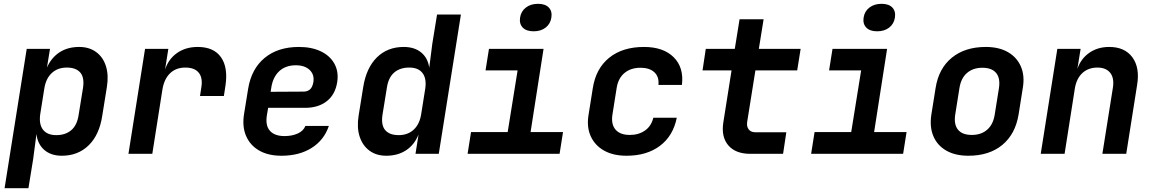

<svg xmlns="http://www.w3.org/2000/svg" viewBox="-20 -806 6040 1006"><path d="M4 180 120 -550H242L226 -452Q249 -504 292 -532Q335 -560 395 -560Q447 -560 483.5 -533.5Q520 -507 535 -459.5Q550 -412 540 -350L516 -201Q501 -100 445 -45Q389 10 304 10Q247 10 212 -20.5Q177 -51 171 -104L154 26L129 180ZM275 -98Q323 -98 353.5 -124Q384 -150 392 -204L415 -346Q423 -400 400.5 -426Q378 -452 330 -452Q282 -452 251 -423Q220 -394 212 -341L191 -209Q183 -156 205 -127Q227 -98 275 -98Z M653 0 740 -550H862L845 -442Q863 -497 908 -528.5Q953 -560 1016 -560Q1100 -560 1138 -506Q1176 -452 1161 -355L1153 -303H1028L1035 -349Q1043 -399 1021 -425.5Q999 -452 951 -452Q902 -452 871 -422Q840 -392 831 -337L778 0Z M1455 10Q1385 10 1337.5 -17.5Q1290 -45 1269 -94.5Q1248 -144 1259 -210L1280 -340Q1297 -445 1366.5 -502.5Q1436 -560 1546 -560Q1613 -560 1661 -537Q1709 -514 1732 -472.5Q1755 -431 1747 -377Q1737 -311 1692.5 -276Q1648 -241 1579 -241H1385L1379 -206Q1369 -150 1393.5 -121.5Q1418 -93 1471 -93Q1510 -93 1540 -106.5Q1570 -120 1580 -146H1703Q1678 -72 1613 -31Q1548 10 1455 10ZM1398 -325 1571 -326Q1590 -326 1603.5 -337Q1617 -348 1622 -376Q1628 -415 1602.5 -439.5Q1577 -464 1530 -464Q1476 -464 1442.5 -432.5Q1409 -401 1401 -344Z M2004 10Q1952 10 1916 -16.5Q1880 -43 1864.5 -90Q1849 -137 1859 -200L1883 -349Q1899 -450 1954.5 -505Q2010 -560 2095 -560Q2152 -560 2187 -531Q2222 -502 2229 -451L2245 -576L2270 -730H2395L2279 0H2157L2173 -101Q2151 -47 2107.5 -18.5Q2064 10 2004 10ZM2069 -98Q2117 -98 2148 -127Q2179 -156 2187 -209L2208 -341Q2216 -394 2194 -423Q2172 -452 2124 -452Q2076 -452 2045.5 -426Q2015 -400 2007 -346L1984 -204Q1976 -150 1998.5 -124Q2021 -98 2069 -98Z M2430 0 2448 -114H2640L2692 -437H2524L2542 -550H2828L2760 -114H2930L2912 0ZM2776 -642Q2738 -642 2719 -661.5Q2700 -681 2705 -714Q2710 -747 2735.5 -766.5Q2761 -786 2799 -786Q2837 -786 2855.5 -766.5Q2874 -747 2869 -714Q2864 -681 2839 -661.5Q2814 -642 2776 -642Z M3263 10Q3193 10 3145 -17Q3097 -44 3075 -92.5Q3053 -141 3064 -206L3086 -344Q3102 -447 3172 -503.5Q3242 -560 3354 -560Q3456 -560 3510 -506Q3564 -452 3553 -361H3430Q3434 -404 3408.5 -427.5Q3383 -451 3336 -451Q3285 -451 3252 -423.5Q3219 -396 3211 -345L3189 -206Q3181 -155 3205 -127Q3229 -99 3280 -99Q3327 -99 3360 -122.5Q3393 -146 3403 -189H3526Q3507 -94 3438 -42Q3369 10 3263 10Z M3911 0Q3834 0 3796 -44.5Q3758 -89 3770 -165L3813 -437H3661L3678 -550H3830L3855 -705H3981L3956 -550H4175L4157 -437H3938L3895 -168Q3891 -144 3902.5 -128.5Q3914 -113 3937 -113H4100L4083 0Z M4230 0 4248 -114H4440L4492 -437H4324L4342 -550H4628L4560 -114H4730L4712 0ZM4576 -642Q4538 -642 4519 -661.5Q4500 -681 4505 -714Q4510 -747 4535.5 -766.5Q4561 -786 4599 -786Q4637 -786 4655.5 -766.5Q4674 -747 4669 -714Q4664 -681 4639 -661.5Q4614 -642 4576 -642Z M5054 10Q4985 10 4938 -17Q4891 -44 4870.5 -92.5Q4850 -141 4860 -206L4882 -344Q4898 -447 4967 -503.5Q5036 -560 5145 -560Q5214 -560 5261 -533Q5308 -506 5329 -457.5Q5350 -409 5339 -345L5317 -206Q5300 -103 5231.5 -46.5Q5163 10 5054 10ZM5072 -99Q5121 -99 5152.5 -126.5Q5184 -154 5192 -206L5214 -344Q5222 -396 5199.5 -423.5Q5177 -451 5127 -451Q5078 -451 5046.5 -423.5Q5015 -396 5007 -344L4985 -206Q4977 -154 4999.5 -126.5Q5022 -99 5072 -99Z M5433 0 5520 -550H5642L5625 -445Q5643 -498 5687 -529Q5731 -560 5792 -560Q5873 -560 5913 -506Q5953 -452 5938 -361L5881 0H5756L5811 -346Q5819 -397 5797 -424.5Q5775 -452 5730 -452Q5683 -452 5652 -424Q5621 -396 5612 -344L5558 0Z"/></svg>

Font: JetBrains Mono NL
Style: Bold Italic
Weight: 700
Italic angle: -9°
Designer: Philipp Nurullin, Konstantin Bulenkov
Foundry: JetBrains
Version: Version 2.304; ttfautohint (v1.8.4.7-5d5b)